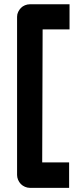

<svg xmlns="http://www.w3.org/2000/svg" viewBox="-20 -777 380 904"><path d="M307.4 -638.6H180.7L178.7 -12.4H305.4V107.4H119.8Q108.9 107.4 97.5 102.5Q86.1 97.5 78.2 89.6Q69.8 80.7 65.1 69.6Q60.4 58.4 60.4 47V-698Q60.4 -710.4 65.6 -721Q70.8 -731.7 78.5 -739.6Q86.1 -747.5 97.5 -752.2Q108.9 -756.9 120.8 -756.9H307.4Z"/></svg>

Font: AKL FREE 001
Style: Regular
Weight: 400
Designer: AKL
Foundry: AKL
Version: Version 1.00;August 10, 2024;FontCreator 13.0.0.2630 64-bit